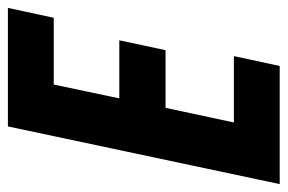

<svg xmlns="http://www.w3.org/2000/svg" viewBox="-145 -587 728 486"><g transform="rotate(-90 219.0 -344.0)"><path d="M-4 0 142 -688H442L417 -572H248L213 -406H360L335 -289H189L152 -116H320L295 0Z"/></g></svg>

Font: Saira Condensed
Style: Bold Italic
Weight: 700
Width: 3
Italic angle: -12°
Designer: Hector Gatti with collaboration of the Omnibus-Type team
Foundry: Omnibus-Type
Version: Version 1.101